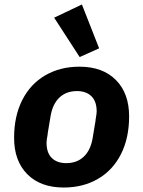

<svg xmlns="http://www.w3.org/2000/svg" viewBox="-20 -826 640 858"><path d="M43 -210Q43 -307 79.5 -379Q116 -451 182.5 -489.5Q249 -528 335 -528Q439 -528 498 -468.5Q557 -409 557 -306Q557 -209 520.5 -137Q484 -65 417.5 -26.5Q351 12 265 12Q161 12 102 -47.5Q43 -107 43 -210ZM394 -209 407 -287V-290Q412 -318 412 -328Q412 -373 388.5 -396Q365 -419 324 -419Q276 -419 245.5 -390Q215 -361 206 -307L193 -229V-226Q188 -199 188 -188Q188 -143 211.5 -120Q235 -97 276 -97Q324 -97 354.5 -126Q385 -155 394 -209ZM222 -747 346 -806 423 -610 336 -571Z"/></svg>

Font: iA Writer Mono V
Style: Regular
Weight: 400
Italic angle: -9.5°
Designer: Mike Abbink, Paul van der Laan, Pieter van Rosmalen
Foundry: Bold Monday
Version: Version 2.000